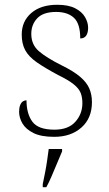

<svg xmlns="http://www.w3.org/2000/svg" viewBox="-20 -563 455 804"><path d="M207 10Q152 10 120 -6Q88 -22 74 -46Q60 -70 60 -95Q60 -112 64.5 -123Q69 -134 76 -138.5Q83 -143 91 -143Q91 -87 115.5 -53.5Q140 -20 208 -20Q266 -20 295.5 -53Q325 -86 325 -131Q325 -156 317.5 -174.5Q310 -193 288 -210.5Q266 -228 223 -249Q167 -279 133.5 -302.5Q100 -326 85.5 -353Q71 -380 71 -418Q71 -474 111 -508.5Q151 -543 220 -543Q266 -543 294.5 -528.5Q323 -514 336 -491.5Q349 -469 349 -447Q349 -426 341 -414Q333 -402 316 -402Q316 -464 289.5 -488.5Q263 -513 215 -513Q161 -513 136 -486.5Q111 -460 111 -421Q111 -376 143 -348.5Q175 -321 237 -290Q288 -265 315.5 -241.5Q343 -218 354 -192.5Q365 -167 365 -135Q365 -68 321 -29Q277 10 207 10ZM159 208Q164 184 169 158.5Q174 133 177.5 108Q181 83 184 61H240V71Q231 92 219.5 119.5Q208 147 196.5 174Q185 201 174 221H159Z"/></svg>

Font: Noto Rashi Hebrew ExtraLight
Style: Regular
Weight: 250
Version: Version 1.006